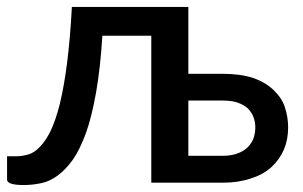

<svg xmlns="http://www.w3.org/2000/svg" viewBox="-20 -530 880 557"><path d="M526.4 -78.1H626.5Q650.4 -78.1 668 -84.5Q685.1 -90.3 697.3 -101.6Q709 -112.8 714.8 -127Q720.7 -143.6 720.7 -160.2Q720.7 -175.8 715.3 -190.4Q710 -204.1 699.2 -215.3Q688 -225.6 669.4 -232.4Q651.4 -238.3 625.5 -238.3H526.4ZM526.4 -315.9H625Q678.2 -315.9 714.4 -303.7Q750 -291.5 773.4 -269Q797.4 -246.1 806.2 -219.7Q815.9 -190.4 815.9 -160.6Q815.9 -125 803.7 -96.2Q791 -66.9 767.1 -44.9Q742.2 -22.9 707.5 -12.2Q670.9 0 626.5 0H418.9V-426.3H276.9Q271.5 -335.4 258.8 -262.2Q245.6 -189 229.5 -144.5Q210.9 -94.2 191.4 -66.9Q170.4 -37.6 147 -20.5Q123.5 -3.4 99.1 1.5Q73.2 6.8 48.8 6.8Q0.5 6.8 0.5 -8.8V-76.7H28.3Q43.9 -76.7 62.5 -82Q79.6 -86.9 95.7 -104Q111.8 -120.1 126.5 -149.4Q141.6 -181.2 153.3 -227.5Q166 -280.3 174.3 -345.2Q183.6 -417.5 188.5 -509.8H526.4Z"/></svg>

Font: Lato-SemiBold
Style: Regular
Weight: 500
Designer: Lukasz Dziedzic with Adam Twardoch and Botio Nikoltchev
Foundry: tyPoland Lukasz Dziedzic
Version: ""